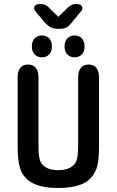

<svg xmlns="http://www.w3.org/2000/svg" viewBox="-20 -928 582 958"><path d="M474 -204V-543Q474 -573 460.5 -589.5Q447 -606 422 -606Q397 -606 383.5 -589.5Q370 -573 370 -543V-204Q370 -173 367.5 -153Q365 -133 360 -122Q350 -101 327 -90Q304 -79 271 -79Q240 -79 218.5 -88Q197 -97 185 -116Q178 -127 175 -147.5Q172 -168 172 -204V-543Q172 -573 158.5 -589.5Q145 -606 120 -606Q95 -606 81.5 -589.5Q68 -573 68 -543V-204Q68 -154 72.5 -124Q77 -94 86 -73Q106 -31 151 -10.5Q196 10 271 10Q339 10 383 -7Q427 -24 448 -60Q463 -82 468.5 -114.5Q474 -147 474 -204ZM189 -751Q167 -751 153 -736.5Q139 -722 139 -696Q139 -671 153 -656.5Q167 -642 189 -642Q212 -642 225.5 -656.5Q239 -671 239 -696Q239 -722 225.5 -736.5Q212 -751 189 -751ZM352 -751Q330 -751 316 -736.5Q302 -722 302 -696Q302 -671 316 -656.5Q330 -642 352 -642Q375 -642 388.5 -656.5Q402 -671 402 -696Q402 -722 388.5 -736.5Q375 -751 352 -751ZM271 -844 234 -880Q220 -896 208 -902Q196 -908 182 -908Q166 -908 158 -902.5Q150 -897 150 -886Q150 -880 159 -869L201 -819Q219 -798 234.5 -791Q250 -784 271 -784Q291 -784 301.5 -787Q312 -790 321 -797.5Q330 -805 341 -819L382 -869Q387 -874 389 -878Q391 -882 391 -886Q391 -897 383.5 -902.5Q376 -908 360 -908Q344 -908 332 -900.5Q320 -893 309 -881Z"/></svg>

Font: Beiruti SemiBold
Style: Regular
Weight: 600
Designer: Arlette Boutros
Foundry: Boutros
Version: Version 1.41